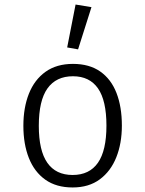

<svg xmlns="http://www.w3.org/2000/svg" viewBox="-20 -816 640 846"><path d="M301.5 -534.5Q373.5 -534.5 421.5 -501Q469.5 -467.5 493.2 -406.5Q517 -345.5 517 -262.5Q517 -184.5 492.5 -123Q468 -61.5 419.8 -25.8Q371.5 10 300 10Q228 10 179.8 -24.2Q131.5 -58.5 107.2 -119.8Q83 -181 83 -261.5Q83 -342 107.5 -403.5Q132 -465 180.8 -499.8Q229.5 -534.5 301.5 -534.5ZM301.5 -480Q227.5 -480 189.2 -426.5Q151 -373 151 -261.5Q151 -152.5 188.5 -98.8Q226 -45 300 -45Q374 -45 411.5 -98.8Q449 -152.5 449 -262.5Q449 -373 411.8 -426.5Q374.5 -480 301.5 -480ZM313 -796 383 -784.5 324 -598.5 276 -607Z"/></svg>

Font: Fira Code Light Light
Style: Regular
Weight: 300
Monospace: yes
Version: Version 5.002